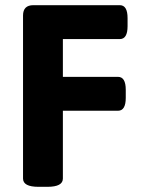

<svg xmlns="http://www.w3.org/2000/svg" viewBox="-20 -720 543 742"><path d="M443 -700Q473 -700 473 -650V-619Q473 -569 443 -569H223V-423H436Q466 -423 466 -373V-342Q466 -292 436 -292H223V-30Q223 2 163 2H129Q69 2 69 -30V-660Q69 -700 109 -700Z"/></svg>

Font: Asap VF Beta
Style: Regular
Weight: 400
Designer: Pablo Cosgaya
Foundry: Pablo Cosgaya
Version: Version 1.007